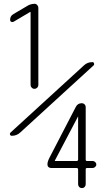

<svg xmlns="http://www.w3.org/2000/svg" viewBox="-20 -750 540 990"><path d="M382.8 72.3V-148.4V-149.4L381.8 -148.4L262.7 78.1V79.1L263.7 80.1H375Q382.8 80.1 382.8 72.3ZM428.7 80.1H458Q464.8 80.1 470.7 85.4Q476.6 90.8 476.6 98.1Q476.6 105.5 470.7 110.8Q464.8 116.2 458 116.2H428.7Q421.9 116.2 421.9 123V200.2Q421.9 208 416.5 213.9Q411.1 219.7 402.3 219.7Q393.6 219.7 388.2 213.9Q382.8 208 382.8 200.2V125Q382.8 116.2 375 116.2H243.2Q235.4 116.2 230 111.3Q224.6 106.4 224.6 97.7Q224.6 84 234.4 64.5L371.1 -199.2Q380.9 -217.8 401.4 -217.8Q410.2 -217.8 416 -211.9Q421.9 -206.1 421.9 -197.3V73.2Q421.9 80.1 428.7 80.1ZM137.7 -311.5V-686.5L136.7 -688.5H135.7L49.8 -637.7Q43 -634.8 37.6 -637.7Q32.2 -640.6 32.2 -648.4Q32.2 -668 49.8 -677.7L121.1 -719.7Q135.7 -729.5 158.2 -730.5Q166 -730.5 171.9 -724.1Q177.7 -717.8 177.7 -710V-311.5Q177.7 -303.7 171.9 -297.9Q166 -292 157.7 -292Q149.4 -292 143.6 -297.9Q137.7 -303.7 137.7 -311.5ZM41 -49.8Q34.2 -49.8 31.7 -55.7Q29.3 -61.5 35.2 -67.4L413.1 -413.1Q430.7 -429.7 457 -429.7Q462.9 -429.7 464.8 -423.3Q466.8 -417 462.9 -413.1L85 -67.4Q66.4 -49.8 41 -49.8Z"/></svg>

Font: Rounded Mgen+ 2m light
Style: Regular
Weight: 200
Designer: [Source Han Sans]
Ryoko NISHIZUKA  (kana & ideographs); Paul D. Hunt (Latin, Greek & Cyrillic); Wenlong ZHANG  (bopomofo
Version: Version 1.059.20150602